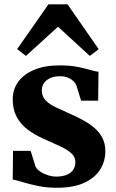

<svg xmlns="http://www.w3.org/2000/svg" viewBox="-20 -853 534 884"><path d="M241.5 11.5Q194.5 11.5 155 3.2Q115.5 -5 85.8 -14.2Q56 -23.5 38.5 -26.5L40 -158.5H121L143.5 -86.5Q149.5 -73.5 165.2 -63Q181 -52.5 200.8 -46.2Q220.5 -40 238.5 -40Q268.5 -40 288.2 -48.5Q308 -57 317.5 -72.2Q327 -87.5 327 -106Q327 -131 308 -147.8Q289 -164.5 255.8 -180Q222.5 -195.5 178.5 -215Q137.5 -233.5 106 -257.5Q74.5 -281.5 56.5 -315.5Q38.5 -349.5 38.5 -396Q38.5 -441.5 64 -476.5Q89.5 -511.5 137.8 -531.8Q186 -552 254.5 -552Q302.5 -552 336.2 -545.2Q370 -538.5 393.5 -531.5Q417 -524.5 433.5 -522.5L432 -389.5H353.5L332 -458.5Q327 -471.5 316 -481.2Q305 -491 289.8 -496.5Q274.5 -502 256 -502Q231.5 -502 212.5 -494Q193.5 -486 183 -471.2Q172.5 -456.5 172.5 -437Q172.5 -409 190.2 -390.8Q208 -372.5 236.8 -359Q265.5 -345.5 298 -331Q329 -317.5 358.8 -301.8Q388.5 -286 412.5 -266Q436.5 -246 450.8 -219.2Q465 -192.5 465 -156.5Q465 -110.5 441.2 -72.5Q417.5 -34.5 368 -11.5Q318.5 11.5 241.5 11.5ZM99.5 -595.5 59 -627 203 -833H291L434.5 -626.5L393.5 -595.5L247 -730Z"/></svg>

Font: Merriweather 60pt ExtraBold
Style: Regular
Weight: 800
Version: Version 2.100